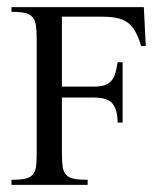

<svg xmlns="http://www.w3.org/2000/svg" viewBox="-20 -519 459 539"><path d="M376 -390.1Q368.7 -414.6 359.9 -430.4Q351.1 -446.3 338.4 -455.6Q325.7 -464.8 307.9 -468.5Q290 -472.2 265.1 -472.2H153.8V-275.9H245.1Q263.2 -275.9 274.9 -280.3Q286.6 -284.7 293.7 -293.5Q300.8 -302.2 304.2 -314.9Q307.6 -327.6 310.1 -344.2H324.2V-174.8H310.1Q310.1 -210.4 296.1 -227.8Q282.2 -245.1 245.1 -245.1H153.8V-87.9Q153.8 -64.9 156 -50.5Q158.2 -36.1 165.8 -28.1Q173.3 -20 187.7 -17.1Q202.1 -14.2 226.1 -14.2V0H12.2V-14.2Q36.1 -14.2 50.3 -17.3Q64.5 -20.5 71.8 -28.6Q79.1 -36.6 81.1 -51Q83 -65.4 83 -87.9V-411.1Q83 -433.6 80.8 -448Q78.6 -462.4 71.3 -470.9Q64 -479.5 49.8 -482.7Q35.6 -485.8 12.2 -485.8V-499H383.8L389.2 -390.1Z"/></svg>

Font: Scheherazade Rohingya
Style: Regular
Weight: 400
Designer: SIL International
Foundry: SIL International
Version: Version 2.000 (build 440/429)